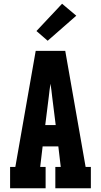

<svg xmlns="http://www.w3.org/2000/svg" viewBox="-20 -1007 540 1027"><path d="M34 0V-114H62L128 -490L171 -735H329L415 -245L438 -114H466V0H276V-114H305L292 -224H208L195 -114H224V0ZM222 -338H278L259 -490Q257 -507 255 -524.5Q253 -542 250 -559Q247 -542 245 -524.5Q243 -507 241 -490ZM235 -789 175 -841 312 -987 388 -923Z"/></svg>

Font: Iosevka Slab Heavy
Style: Regular
Weight: 900
Monospace: yes
Designer: Belleve Invis
Foundry: Belleve Invis
Version: Version 11.1.0; ttfautohint (v1.8.3)